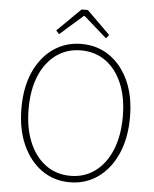

<svg xmlns="http://www.w3.org/2000/svg" viewBox="-61 -976 836 1040"><g transform="rotate(5 357.0 -456.0)"><path d="M357 13Q271 13 204.5 -34Q138 -81 100 -166Q62 -251 62 -365Q62 -480 100 -563.5Q138 -647 204.5 -693Q271 -739 357 -739Q443 -739 509.5 -693Q576 -647 614 -563.5Q652 -480 652 -365Q652 -251 614 -166Q576 -81 509.5 -34Q443 13 357 13ZM357 -22Q434 -22 491.5 -64.5Q549 -107 581 -184Q613 -261 613 -365Q613 -469 581 -545Q549 -621 491.5 -662.5Q434 -704 357 -704Q281 -704 223 -662.5Q165 -621 133 -545Q101 -469 101 -365Q101 -261 133 -184Q165 -107 223 -64.5Q281 -22 357 -22ZM230 -781 213 -800 340 -925H374L501 -800L485 -781L360 -891H355Z"/></g></svg>

Font: Shanggu Sans SC VF
Style: Regular
Weight: 250
Designer: GuiWonder
Version: Version 1.021